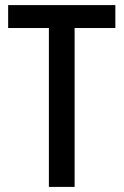

<svg xmlns="http://www.w3.org/2000/svg" viewBox="-20 -800 486 754"><path d="M273 -66V-690H433V-780H12V-690H172V-66Z"/></svg>

Font: Noto Sans Malayalam UI Condensed Medium
Style: Regular
Weight: 500
Width: 3
Designer: Jelle Bosma - Monotype Design Team
Foundry: Monotype Imaging Inc.
Version: Version 2.104